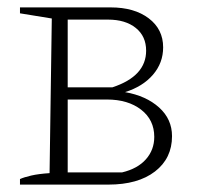

<svg xmlns="http://www.w3.org/2000/svg" viewBox="-20 -499 533 519"><path d="M34 0V-15Q45 -20 64.5 -24.5Q84 -29 114 -31L120 -449L34 -463V-479H279Q343 -479 382 -449.5Q421 -420 421 -371Q421 -329 393.5 -297Q366 -265 318 -250Q375 -240 410 -208.5Q445 -177 445 -131Q445 -71 399 -35.5Q353 0 273 0ZM272 -446H163V-263H284Q375 -293 375 -362Q375 -401 347 -423.5Q319 -446 272 -446ZM269 -230H163V-33H310Q352 -43 374.5 -68.5Q397 -94 397 -129Q397 -175 361.5 -202.5Q326 -230 269 -230Z"/></svg>

Font: Piazzolla ExtraLight
Style: Regular
Weight: 200
Designer: Juan Pablo del Peral
Foundry: Huerta Tipografica
Version: Version 1.330